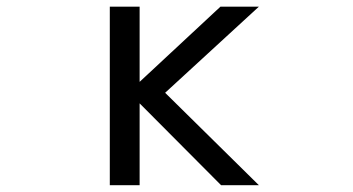

<svg xmlns="http://www.w3.org/2000/svg" viewBox="-20 -544 1040 566"><path d="M391.6 -302.7 629.9 -524.4H743.2L466.8 -270.5L743.2 2H631.8L391.6 -239.3V2H303.7V-524.4H391.6Z"/></svg>

Font: Gen Shin Gothic Monospace Regular
Style: Regular
Weight: 400
Designer: [Source Han Sans]
Ryoko NISHIZUKA  (kana & ideographs); Paul D. Hunt (Latin, Greek & Cyrillic); Wenlong ZHANG  (bopomofo
Version: Version 1.002.20150607